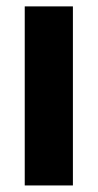

<svg xmlns="http://www.w3.org/2000/svg" viewBox="-20 -566 298 586"><path d="M55.5 0V-546.5H202.5V0Z"/></svg>

Font: Encode Sans Semi Condensed
Style: Bold
Weight: 700
Width: 4
Designer: Multiple Designers
Foundry: Impallari Type
Version: Version 3.000; ttfautohint (v1.8.3) -l 8 -r 50 -G 200 -x 14 